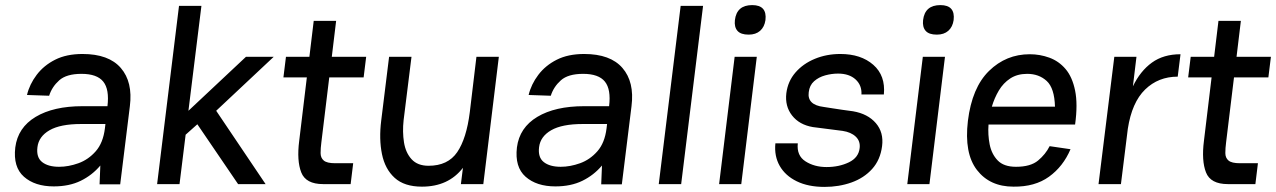

<svg xmlns="http://www.w3.org/2000/svg" viewBox="-20 -723 5011 754"><path d="M191 9Q117 9 74 -29Q31 -67 40 -144Q50 -222 120 -264Q190 -306 304 -306H402Q410 -372 385.5 -402.5Q361 -433 300 -433Q241 -433 212.5 -407.5Q184 -382 173 -347L86 -350Q96 -392 124 -429Q152 -466 196.5 -488.5Q241 -511 304 -511Q407 -511 454.5 -456Q502 -401 490 -306L452 1H371L374 -73Q342 -35 297 -13Q252 9 191 9ZM212 -68Q249 -68 288 -82Q327 -96 356 -129Q385 -162 392 -219L394 -236H298Q217 -236 174.5 -211.5Q132 -187 127 -145Q122 -105 145.5 -86.5Q169 -68 212 -68Z M683 -700H771L720 -288L946 -500H1055L829 -288L1023 0H915L755 -235L709 -194L685 0H597Z M1103 -500H1195L1212 -641H1300L1283 -500H1418L1408 -419H1273L1242 -164Q1239 -141 1239 -122Q1239 -103 1251.5 -92.5Q1264 -82 1296 -82H1367L1357 0H1249Q1181 0 1163 -46Q1145 -92 1155 -170L1185 -419H1093Z M1565 -251Q1560 -205 1566.5 -164Q1573 -123 1596.5 -97.5Q1620 -72 1663 -72Q1739 -72 1775.5 -125.5Q1812 -179 1825 -283L1851 -500H1939L1878 0H1790L1798 -64Q1741 10 1637 10Q1568 10 1530 -24.5Q1492 -59 1480 -118Q1468 -177 1477 -249L1508 -500H1596Z M2161 9Q2087 9 2044 -29Q2001 -67 2010 -144Q2020 -222 2090 -264Q2160 -306 2274 -306H2372Q2380 -372 2355.5 -402.5Q2331 -433 2270 -433Q2211 -433 2182.5 -407.5Q2154 -382 2143 -347L2056 -350Q2066 -392 2094 -429Q2122 -466 2166.5 -488.5Q2211 -511 2274 -511Q2377 -511 2424.5 -456Q2472 -401 2460 -306L2422 1H2341L2344 -73Q2312 -35 2267 -13Q2222 9 2161 9ZM2182 -68Q2219 -68 2258 -82Q2297 -96 2326 -129Q2355 -162 2362 -219L2364 -236H2268Q2187 -236 2144.5 -211.5Q2102 -187 2097 -145Q2092 -105 2115.5 -86.5Q2139 -68 2182 -68Z M2653 -700H2741L2655 0H2567Z M2866 -644Q2873 -703 2934 -703Q2993 -703 2986 -644Q2982 -617 2965 -602Q2948 -587 2920 -587Q2889 -587 2876 -602Q2863 -617 2866 -644ZM2865 -500H2952L2891 0H2804Z M3218 11Q3154 11 3109 -11Q3064 -33 3042 -71.5Q3020 -110 3025 -160H3113Q3108 -112 3143 -89.5Q3178 -67 3226 -67Q3275 -67 3313.5 -85.5Q3352 -104 3356 -142Q3359 -169 3340.5 -186.5Q3322 -204 3289 -209Q3263 -212 3230.5 -216.5Q3198 -221 3172 -224Q3119 -233 3090.5 -269.5Q3062 -306 3068 -357Q3074 -404 3104 -438.5Q3134 -473 3180 -492Q3226 -511 3280 -511Q3361 -511 3409.5 -468.5Q3458 -426 3451 -352H3363Q3365 -388 3340 -411Q3315 -434 3271 -434Q3246 -434 3220.5 -427Q3195 -420 3177 -404Q3159 -388 3156 -361Q3149 -311 3215 -303Q3220 -302 3240.5 -299Q3261 -296 3286.5 -292Q3312 -288 3330 -286Q3388 -276 3419.5 -239.5Q3451 -203 3444 -149Q3437 -95 3405 -59.5Q3373 -24 3324 -6.5Q3275 11 3218 11Z M3605 -644Q3612 -703 3673 -703Q3732 -703 3725 -644Q3721 -617 3704 -602Q3687 -587 3659 -587Q3628 -587 3615 -602Q3602 -617 3605 -644ZM3604 -500H3691L3630 0H3543Z M4102 -149 4184 -137Q4155 -69 4099.5 -29Q4044 11 3960 10Q3867 10 3816.5 -55.5Q3766 -121 3781 -248Q3797 -379 3864 -444.5Q3931 -510 4024 -510Q4064 -510 4101 -496.5Q4138 -483 4164.5 -452Q4191 -421 4202 -367.5Q4213 -314 4202 -234H3862Q3859 -194 3866.5 -156Q3874 -118 3898 -93Q3922 -68 3970 -68Q4027 -68 4056.5 -92.5Q4086 -117 4102 -149ZM4014 -433Q3975 -433 3947.5 -415Q3920 -397 3902.5 -367.5Q3885 -338 3875 -304H4123Q4121 -377 4090.5 -405Q4060 -433 4014 -433Z M4294 0 4356 -500H4443L4429 -384Q4458 -444 4503.5 -477Q4549 -510 4616 -510L4605 -422Q4529 -422 4477 -371.5Q4425 -321 4409 -217L4382 0Z M4656 -500H4748L4765 -641H4853L4836 -500H4971L4961 -419H4826L4795 -164Q4792 -141 4792 -122Q4792 -103 4804.5 -92.5Q4817 -82 4849 -82H4920L4910 0H4802Q4734 0 4716 -46Q4698 -92 4708 -170L4738 -419H4646Z"/></svg>

Font: Haskoy Medium
Style: Italic
Weight: 500
Designer: Ertekin Erdin
Foundry: Ertekin Erdin
Version: Version 2.000; ttfautohint (v1.8.4.7-5d5b)